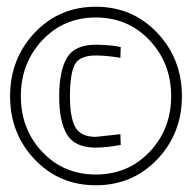

<svg xmlns="http://www.w3.org/2000/svg" viewBox="-20 -720 570 571"><path d="M83 -246Q10 -323 10 -434Q10 -545 83 -622.5Q156 -700 265 -700Q374 -700 447.5 -622.5Q521 -545 521 -434Q521 -323 447.5 -246Q374 -169 265 -169Q156 -169 83 -246ZM105.5 -600Q42 -532 42 -434Q42 -336 105.5 -268.5Q169 -201 265 -201Q361 -201 425 -268.5Q489 -336 489 -434Q489 -532 425 -600Q361 -668 265 -668Q169 -668 105.5 -600ZM338 -321 339 -289Q296 -281 265 -281Q203 -281 179.5 -319.5Q156 -358 156 -433Q156 -509 179 -548Q202 -587 265 -587Q282 -587 300.5 -585.5Q319 -584 329 -582L339 -580L338 -548Q297 -555 265 -555Q216 -555 202 -527Q188 -499 188 -433Q188 -371 204 -342Q220 -313 265 -313Z"/></svg>

Font: TitilliumText22L Th
Style: Thin
Weight: 100
Designer: Campivisivi
Foundry: Campivisivi
Version: 1.000